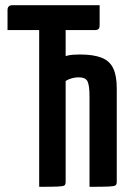

<svg xmlns="http://www.w3.org/2000/svg" viewBox="-20 -720 503 740"><path d="M131 0V-604H9V-681Q9 -700 28 -700H364V-623Q364 -612 359.5 -608Q355 -604 345 -604H233V-504Q247 -508 260.5 -509Q274 -510 288 -510Q339 -510 370.5 -498Q402 -486 416 -457.5Q430 -429 430 -380V-19Q430 -9 425 -5.5Q420 -2 398.5 -1Q377 0 325 0V-348Q325 -390 317.5 -406Q310 -422 283 -422Q271 -422 257.5 -418.5Q244 -415 233 -408V-19Q233 -9 228.5 -5.5Q224 -2 203 -1Q182 0 131 0Z"/></svg>

Font: Yanone Kaffeesatz SemiBold
Style: Regular
Weight: 600
Designer: Yanone (Cyrillic: Daniel Pouzeot, Huerta Tipografica, and Cyreal)
Foundry: Yanone
Version: Version 2.003